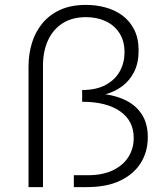

<svg xmlns="http://www.w3.org/2000/svg" viewBox="-20 -764 686 784"><path d="M335.5 0H281.5V-48.5H338.5Q398 -48.5 440 -68.2Q482 -88 504 -122.5Q526 -157 526 -201Q526 -271 470 -309.8Q414 -348.5 315.5 -348.5V-396.5Q373.5 -396.5 412 -417.5Q450.5 -438.5 469.5 -473.5Q488.5 -508.5 488.5 -550Q488.5 -597 467.5 -629.2Q446.5 -661.5 410.8 -677.8Q375 -694 331 -694Q275 -694 235.8 -669Q196.5 -644 176 -599.2Q155.5 -554.5 155.5 -495.5V0H96.5V-492Q96.5 -542.5 110.2 -588Q124 -633.5 152.8 -668.5Q181.5 -703.5 225.8 -723.8Q270 -744 331.5 -744Q372.5 -744 411 -733.5Q449.5 -723 479.8 -700.8Q510 -678.5 528 -643Q546 -607.5 546 -557.5Q546 -507 527.8 -470.8Q509.5 -434.5 478.8 -411.8Q448 -389 410.5 -379Q460.5 -372 499.5 -351.2Q538.5 -330.5 561 -294Q583.5 -257.5 583.5 -203Q583.5 -145 555 -99Q526.5 -53 471.2 -26.5Q416 0 335.5 0Z"/></svg>

Font: Argentum Novus Light
Style: Regular
Weight: 300
Designer: Julieta Ulanovsky (font) & Cristiano Sobral (main changes)
Foundry: Julieta Ulanovsky (font) & Cristiano Sobral (main changes)
Version: Version 3.00;November 27, 2020;FontCreator 13.0.0.2655 64-bi